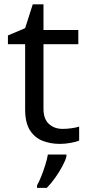

<svg xmlns="http://www.w3.org/2000/svg" viewBox="-20 -664 414 899"><path d="M273.4 -60.5Q293.5 -60.5 315.9 -63.7Q338.4 -66.9 350.6 -71.3V-5.9Q336.9 0.5 310.3 5.1Q283.7 9.8 260.3 9.8Q217.3 9.8 180.2 -4.4Q143.1 -18.6 120.4 -53.7Q97.7 -88.9 97.7 -152.3V-457H17.1V-498L97.7 -532.2L133.3 -643.6H183.6V-523.4H346.7V-457H183.6V-154.3Q183.6 -106.9 209 -83.7Q234.4 -60.5 273.4 -60.5ZM291 59.6V68.4Q287.1 85.9 272.9 112.5Q258.8 139.2 239.3 167Q219.7 194.8 199.2 215.8H153.3V204.1Q162.6 188 173.1 161.9Q183.6 135.7 192.1 108.2Q200.7 80.6 204.1 59.6Z"/></svg>

Font: Lunasima
Style: Regular
Weight: 400
Designer: The DocRepair Project, Monotype Design Team
Foundry: Google
Version: Version 2.009